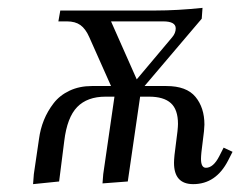

<svg xmlns="http://www.w3.org/2000/svg" viewBox="-20 -466 636 493"><path d="M64.9 6.8 66.9 -19 80.1 -108.9Q83.5 -134.8 92.8 -157.7Q102.1 -180.7 117.7 -200.9Q133.3 -221.2 158.7 -233.2Q184.1 -245.1 215.8 -245.1H265.1L209 -371.1Q199.7 -392.1 186.5 -401.6Q173.3 -411.1 151.9 -411.1H129.9L134.8 -439H378.9Q435.1 -439 500 -445.8L498 -418L351.1 -245.1H407.2Q459 -245.1 481.9 -217.3Q504.9 -189.5 504.9 -146Q504.9 -134.3 500.5 -102.3Q496.1 -70.3 496.1 -58.1Q496.1 -35.2 508.8 -35.2Q527.8 -35.2 543 -64.9L554.2 -86.9L577.1 -76.2L565.9 -54.2Q534.7 6.8 476.1 6.8Q426.8 6.8 426.8 -47.9Q426.8 -62.5 431.9 -98.6Q437 -134.8 437 -147.9Q437 -184.6 418.7 -201.2Q400.4 -217.8 362.8 -217.8H339.8L308.1 0L243.2 4.9L245.1 -19L273.9 -217.8H251Q204.1 -217.8 178.2 -191.2Q152.3 -164.6 145 -104L131.8 0ZM265.1 -411.1 331.1 -262.2 421.9 -370.1Q431.2 -380.9 431.2 -393.1Q431.2 -411.1 398.9 -411.1Z"/></svg>

Font: Dihjauti S
Style: Italic
Weight: 400
Italic angle: -9°
Designer: T. Christopher White
Version: Version 3.0.0